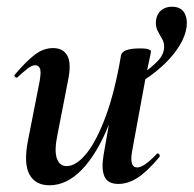

<svg xmlns="http://www.w3.org/2000/svg" viewBox="-20 -538 576 571"><path d="M378 -284 371 -298Q386 -307 408 -322Q430 -337 448.5 -356Q467 -375 468 -396Q469 -411 462 -422.5Q455 -434 448.5 -447Q442 -460 444 -478Q447 -498 460 -508Q473 -518 491 -518Q517 -518 527.5 -501Q538 -484 535 -458Q531 -430 514 -402.5Q497 -375 473 -351.5Q449 -328 424 -310.5Q399 -293 378 -284ZM127 13Q85 13 67.5 -19.5Q50 -52 63 -119L98 -297Q103 -326 98.5 -335Q94 -344 85 -344Q75 -344 62 -334Q49 -324 33 -309Q29 -305 25 -309Q21 -313 25 -317Q57 -355 83 -375Q109 -395 138 -395Q168 -395 180.5 -372Q193 -349 182 -297L151 -138Q141 -90 149 -67Q157 -44 178 -44Q207 -44 237.5 -82Q268 -120 295 -193.5Q322 -267 340 -374L358 -373Q339 -255 304 -168Q269 -81 224 -34Q179 13 127 13ZM332 9Q300 9 290.5 -13.5Q281 -36 288 -77L340 -374Q345 -394 396 -394Q416 -394 422.5 -391Q429 -388 429 -386Q429 -382 424 -360Q419 -338 414 -312L373 -89Q364 -40 388 -40Q398 -40 412.5 -50Q427 -60 446 -80Q449 -84 453 -79.5Q457 -75 454 -71Q418 -28 389.5 -9.5Q361 9 332 9Z"/></svg>

Font: Cormorant Infant Light
Style: Italic
Weight: 300
Italic angle: -10°
Designer: Christian Thalmann (Catharsis Fonts)
Foundry: Catharsis Fonts
Version: Version 4.001